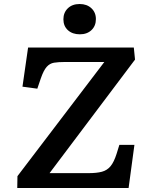

<svg xmlns="http://www.w3.org/2000/svg" viewBox="-20 -937 733 957"><path d="M653 -640 227 -74H421Q462 -74 488 -81Q514 -88 531 -108.5Q548 -129 561 -170L575 -215H650L621 0H66L67 -59L500 -628H303Q271 -628 249.5 -624.5Q228 -621 212.5 -603.5Q197 -586 183 -545L166 -495L92 -505L120 -700H647ZM296 -841Q296 -874 318 -895.5Q340 -917 377 -917Q413 -917 435.5 -896Q458 -875 458 -842Q458 -808 436 -787Q414 -766 378 -766Q341 -766 318.5 -786.5Q296 -807 296 -841Z"/></svg>

Font: Literata 7pt SemiBold
Style: Italic
Weight: 600
Italic angle: -2°
Designer: Latin by Veronika Burian and Jose Scaglione. Greek by Irene Vlachou. Cyrillic by Vera Evstafieva
Foundry: TypeTogether
Version: Version 3.002